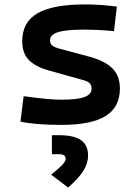

<svg xmlns="http://www.w3.org/2000/svg" viewBox="-20 -547 626 856"><path d="M252.9 9.8Q136.7 9.8 71.3 -4.9L85.4 -118.2Q142.6 -110.4 183.6 -106.4Q224.6 -102.5 252.9 -102.5Q324.2 -102.5 356.2 -114.3Q388.2 -126 388.2 -151.4Q388.2 -168 378.9 -176.5Q369.6 -185.1 349.6 -190.4L200.7 -231.9Q138.7 -249 108.9 -279.1Q79.1 -309.1 79.1 -363.8Q79.1 -448.2 147.2 -487.8Q215.3 -527.3 359.4 -527.3Q394 -527.3 428.7 -524.9Q463.4 -522.5 501 -517.6L488.3 -408.2Q445.8 -412.1 413.8 -413.6Q381.8 -415 356.4 -415Q275.4 -415 239.3 -403.8Q203.1 -392.6 203.1 -367.7Q203.1 -351.1 213.9 -343.3Q224.6 -335.4 247.1 -329.6L372.1 -295.9Q444.8 -277.3 479.7 -243.7Q514.6 -210 514.6 -151.9Q514.6 -69.3 450.9 -29.8Q387.2 9.8 252.9 9.8ZM283.7 289.1 208 231.9Q243.7 203.1 258.3 187.3Q272.9 171.4 272.9 160.6Q272.9 140.6 243.2 140.6H211.4V55.7H242.2Q309.1 55.7 340.8 77.6Q372.6 99.6 372.6 146Q372.6 181.6 351.3 215.1Q330.1 248.5 283.7 289.1Z"/></svg>

Font: CaskaydiaCove NF SemiBold
Style: Regular
Weight: 600
Designer: Aaron Bell
Foundry: Saja Typeworks
Version: Version 2111.001; VTT 6.35;Nerd Fonts 3.2.1